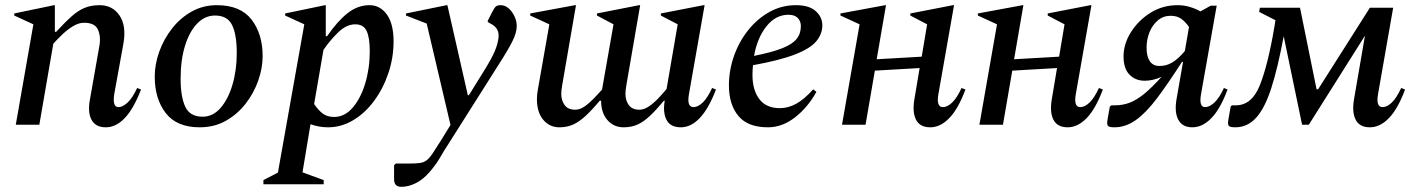

<svg xmlns="http://www.w3.org/2000/svg" viewBox="-20 -482 5463 742"><path d="M41 0 109 -388 35 -422V-430L189 -462H192V-359H197Q232 -397 257.5 -419.5Q283 -442 308 -452Q333 -462 365 -462Q415 -462 442 -422Q469 -382 457 -314L422 -121Q413 -68 438 -68Q454 -68 473 -85.5Q492 -103 510 -142L525 -136Q496 -61 462 -25.5Q428 10 389 10Q349 10 333.5 -19.5Q318 -49 328 -100L365 -310Q370 -343 358 -368.5Q346 -394 305 -394Q284 -394 262.5 -381Q241 -368 221 -349Q201 -330 186 -313L132 0Z M752 10Q663 10 620.5 -45Q578 -100 578 -186Q578 -234 595.5 -282.5Q613 -331 645 -372Q677 -413 721 -437.5Q765 -462 818 -462Q909 -462 952 -406.5Q995 -351 995 -265Q995 -219 978 -170.5Q961 -122 929 -81Q897 -40 852.5 -15Q808 10 752 10ZM763 -31Q803 -31 832.5 -65Q862 -99 878.5 -155Q895 -211 895 -277Q895 -348 877 -385Q859 -422 811 -422Q772 -422 742 -391Q712 -360 695 -305Q678 -250 678 -178Q678 -108 696 -69.5Q714 -31 763 -31Z M998 230V214L1054 185L1156 -388L1082 -422V-430L1236 -462H1239V-342H1244Q1283 -399 1322.5 -430.5Q1362 -462 1408 -462Q1449 -462 1475 -426Q1501 -390 1501 -322Q1501 -259 1481 -199.5Q1461 -140 1426 -92.5Q1391 -45 1345 -17.5Q1299 10 1248 10Q1213 10 1180 -2L1149 184L1231 214V230ZM1353 -388Q1319 -388 1287 -357Q1255 -326 1230 -289L1194 -80Q1210 -56 1227.5 -43Q1245 -30 1271 -30Q1312 -30 1343 -66Q1374 -102 1391.5 -160Q1409 -218 1409 -284Q1409 -336 1397 -362Q1385 -388 1353 -388Z M1531 240Q1503 240 1503 211V156L1510 150H1561Q1587 150 1602 148Q1617 146 1628 138Q1639 130 1651.5 111.5Q1664 93 1684 61L1721 1L1629 -391L1549 -422V-430L1706 -462H1709L1788 -114H1792L1859 -222Q1889 -272 1898 -299.5Q1907 -327 1907 -344Q1907 -360 1899.5 -371Q1892 -382 1879 -389L1865 -397V-402L1883 -437Q1891 -453 1897 -457.5Q1903 -462 1915 -462Q1932 -462 1946 -449.5Q1960 -437 1968.5 -418.5Q1977 -400 1977 -381Q1977 -356 1960 -322Q1943 -288 1905 -229L1710 79Q1695 102 1686.5 117Q1678 132 1668 147Q1658 162 1640 183Q1615 212 1586.5 226Q1558 240 1531 240Z M2142 10Q2104 10 2079.5 -19Q2055 -48 2055 -99Q2055 -108 2056 -118Q2057 -128 2059 -138L2103 -388L2029 -422V-430L2202 -462H2206L2153 -155Q2149 -131 2149 -120Q2149 -94 2162 -76Q2175 -58 2203 -58Q2221 -58 2239 -70.5Q2257 -83 2274.5 -101Q2292 -119 2307 -136V-138L2351 -388L2287 -422V-430L2450 -462H2454L2401 -155Q2397 -131 2397 -120Q2397 -94 2410 -76Q2423 -58 2451 -58Q2469 -58 2488 -71Q2507 -84 2524.5 -102.5Q2542 -121 2556 -138L2599 -388L2534 -422V-430L2699 -462H2703L2643 -121Q2633 -68 2660 -68Q2677 -68 2695.5 -85.5Q2714 -103 2732 -142L2747 -136Q2718 -61 2684 -25.5Q2650 10 2611 10Q2571 10 2556 -18.5Q2541 -47 2549 -93H2546Q2515 -56 2491 -33.5Q2467 -11 2443.5 -0.5Q2420 10 2390 10Q2352 10 2327.5 -18Q2303 -46 2303 -93H2298Q2267 -56 2242.5 -33.5Q2218 -11 2194.5 -0.5Q2171 10 2142 10Z M2948 10Q2870 10 2833.5 -34Q2797 -78 2797 -152Q2797 -210 2816.5 -265.5Q2836 -321 2871.5 -365.5Q2907 -410 2954 -436Q3001 -462 3056 -462Q3107 -462 3132.5 -439Q3158 -416 3158 -384Q3158 -351 3135 -323Q3112 -295 3053.5 -272Q2995 -249 2890 -230Q2888 -211 2888 -192Q2888 -134 2914.5 -99Q2941 -64 2994 -64Q3026 -64 3057 -81Q3088 -98 3122 -136H3124L3135 -127Q3102 -67 3052.5 -28.5Q3003 10 2948 10ZM3027 -425Q2978 -425 2942.5 -381Q2907 -337 2894 -266Q2964 -280 3003 -295.5Q3042 -311 3058.5 -331.5Q3075 -352 3075 -381Q3075 -400 3063 -412.5Q3051 -425 3027 -425Z M3234 0 3302 -388 3228 -422V-430L3401 -462H3404L3368 -253L3542 -263L3563 -388L3498 -422V-430L3663 -462H3667L3607 -121Q3597 -68 3624 -68Q3641 -68 3659.5 -85.5Q3678 -103 3696 -142L3711 -136Q3683 -61 3648.5 -25.5Q3614 10 3575 10Q3535 10 3520 -19.5Q3505 -49 3514 -100L3534 -219L3361 -209L3325 0Z M3765 0 3833 -388 3759 -422V-430L3932 -462H3935L3899 -253L4073 -263L4094 -388L4029 -422V-430L4194 -462H4198L4138 -121Q4128 -68 4155 -68Q4172 -68 4190.5 -85.5Q4209 -103 4227 -142L4242 -136Q4214 -61 4179.5 -25.5Q4145 10 4106 10Q4066 10 4051 -19.5Q4036 -49 4045 -100L4065 -219L3892 -209L3856 0Z M4404 -170Q4368 -170 4345 -193.5Q4322 -217 4322 -264Q4322 -312 4350.5 -357.5Q4379 -403 4426 -432.5Q4473 -462 4531 -462Q4556 -462 4579 -455Q4602 -448 4619 -438L4659 -460H4682L4622 -121Q4612 -68 4637 -68Q4654 -68 4673 -85.5Q4692 -103 4710 -142L4724 -136Q4696 -61 4661.5 -25.5Q4627 10 4588 10Q4549 10 4533.5 -19.5Q4518 -49 4527 -100L4552 -243H4548Q4494 -159 4451.5 -102.5Q4409 -46 4369.5 -18Q4330 10 4287 10Q4266 10 4261.5 4Q4257 -2 4260 -19L4269 -70L4275 -75H4289Q4319 -75 4345.5 -85Q4372 -95 4401.5 -119Q4431 -143 4469 -185Q4436 -170 4404 -170ZM4411 -297Q4411 -264 4423.5 -245.5Q4436 -227 4461 -227Q4489 -227 4512.5 -242Q4536 -257 4559 -285L4575 -378Q4560 -399 4544 -410Q4528 -421 4504 -421Q4476 -421 4455 -403.5Q4434 -386 4422.5 -358Q4411 -330 4411 -297Z M5004 -452 5068 -137H5074L5274 -452H5364L5306 -121Q5296 -68 5323 -68Q5340 -68 5358.5 -85.5Q5377 -103 5395 -142L5410 -136Q5382 -61 5347.5 -25.5Q5313 10 5274 10Q5234 10 5219 -19.5Q5204 -49 5213 -100L5255 -344L5038 0H5012L4941 -342Q4918 -219 4893 -141.5Q4868 -64 4834.5 -27Q4801 10 4754 10Q4733 10 4728.5 4Q4724 -2 4727 -19L4736 -70L4741 -75H4756Q4818 -75 4849 -153Q4880 -231 4905 -378L4909 -404L4846 -436L4849 -452Z"/></svg>

Font: Spectral Medium
Style: Italic
Weight: 500
Italic angle: -10°
Designer: Jean-Baptiste Levee
Foundry: Production Type
Version: Version 2.001